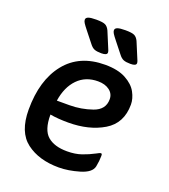

<svg xmlns="http://www.w3.org/2000/svg" viewBox="-133 -814 806 917"><g transform="rotate(20 269.5 -355.5)"><path d="M148 -217V-215Q148 -139 182.5 -109Q217 -79 282 -79Q323 -79 355 -90Q387 -101 417 -117Q433 -126 437 -126Q441 -126 442.5 -124Q444 -122 444 -114Q444 -89 438 -59Q431 -26 375 -9.5Q319 7 271 7Q170 7 106 -41.5Q42 -90 42 -204Q42 -354 112.5 -442Q183 -530 313 -530Q378 -530 418.5 -508Q459 -486 476 -454.5Q493 -423 493 -393Q493 -298 419.5 -254Q346 -210 240 -210Q188 -210 148 -217ZM154 -290H218Q277 -290 333 -309.5Q389 -329 389 -382Q389 -410 366.5 -427Q344 -444 308 -444Q245 -444 205 -403Q165 -362 154 -290ZM216 -601 174 -654Q158 -674 152.5 -683Q147 -692 147 -699Q147 -709 159 -713.5Q171 -718 199 -718Q233 -718 245.5 -711.5Q258 -705 266 -688L296 -616Q305 -597 305 -589Q305 -575 276 -575Q253 -575 240.5 -580Q228 -585 216 -601ZM364 -601 322 -654Q306 -674 300.5 -683Q295 -692 295 -699Q295 -709 307 -713.5Q319 -718 347 -718Q381 -718 393.5 -711.5Q406 -705 414 -688L444 -616Q453 -597 453 -589Q453 -575 424 -575Q401 -575 388.5 -580Q376 -585 364 -601Z"/></g></svg>

Font: Asap-MediumItalic
Style: Italic
Weight: 500
Italic angle: -6°
Designer: Pablo Cosgaya
Foundry: Omnibus-Type
Version: Version 2.000; ttfautohint (v1.8)